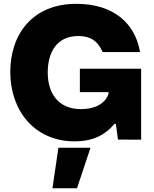

<svg xmlns="http://www.w3.org/2000/svg" viewBox="-20 -736 813 1013"><path d="M374 9.8C464.8 9.8 531.7 -20 584 -82.5H591.3L602.5 0.5L724.6 1V-373.5H401.4V-250H552.7V-241.2C532.2 -180.2 465.8 -160.2 408.2 -160.2C285.2 -160.2 231.9 -246.1 231.9 -353.5C231.9 -460 279.3 -545.9 393.1 -545.9C466.8 -545.9 500 -510.3 521.5 -461.4H718.8C694.3 -608.9 583 -715.8 383.3 -715.8C148.9 -715.8 34.2 -552.7 34.2 -356C34.2 -153.3 161.6 9.8 374 9.8ZM256.8 257.3H386.2L457.5 43.5H288.1Z"/></svg>

Font: Wand UI Pro Black
Style: Regular
Weight: 900
Designer: Andreas Faust
Version: Version 1.003;FEAKit 1.0